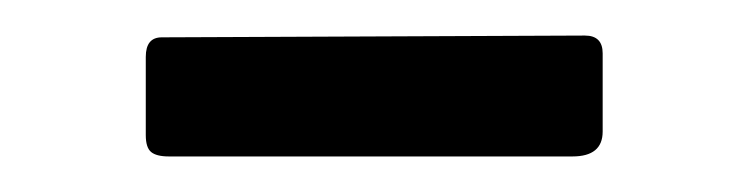

<svg xmlns="http://www.w3.org/2000/svg" viewBox="-20 -319 421 108"><path d="M319 -245Q319 -231 302 -231H75Q68 -231 65 -233.5Q62 -236 62 -243V-287Q62 -298 71 -298L309 -299Q319 -299 319 -289Z"/></svg>

Font: Libre Franklin Thin
Style: Regular
Weight: 400
Version: Version 3.000